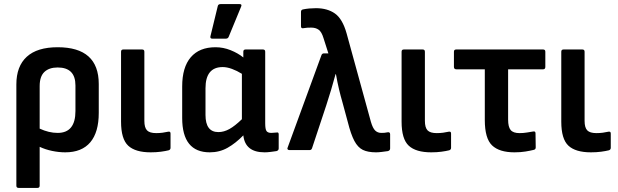

<svg xmlns="http://www.w3.org/2000/svg" viewBox="-20 -734 3023 939"><path d="M71 185Q60 185 60 174V-321Q60 -410 111 -456.5Q162 -503 262 -503Q463 -503 463 -323V-182Q463 -87 421.5 -38Q380 11 299 11Q268 11 234.5 4Q201 -3 174 -16V174Q174 185 163 185ZM174 -313V-105Q219 -84 262 -84Q349 -84 349 -191V-316Q349 -404 262 -404Q220 -404 197 -382Q174 -360 174 -313Z M717 11Q642 11 607 -21.5Q572 -54 572 -139V-481Q572 -492 583 -492H675Q686 -492 686 -481V-143Q686 -110 699 -96.5Q712 -83 744 -83Q760 -83 775 -85Q790 -87 803 -90Q814 -92 814 -81V-11Q814 -2 805 1Q789 5 766.5 8Q744 11 717 11Z M1006 11Q871 11 871 -157V-311Q871 -405 913 -454Q955 -503 1034 -503Q1072 -503 1108 -488.5Q1144 -474 1170 -453V-481Q1170 -492 1181 -492H1266Q1277 -492 1277 -481V-131Q1277 -102 1283.5 -93Q1290 -84 1307 -84Q1314 -84 1320.5 -85Q1327 -86 1334 -86Q1343 -88 1343 -77V-8Q1343 2 1332 5Q1319 7 1303 9Q1287 11 1274 11Q1179 11 1170 -72Q1133 -34 1093.5 -11.5Q1054 11 1006 11ZM985 -172Q985 -88 1048 -88Q1075 -88 1102 -103Q1129 -118 1163 -151V-373Q1139 -388 1114.5 -397Q1090 -406 1069 -406Q985 -406 985 -302ZM1018 -545Q1007 -545 1009 -556L1045 -704Q1047 -714 1059 -714H1152Q1165 -714 1159 -701L1098 -553Q1094 -545 1085 -545Z M1819 11Q1779 11 1754.5 -1Q1730 -13 1713 -45Q1696 -77 1681 -137L1655 -233Q1646 -264 1638 -297.5Q1630 -331 1623 -371H1621Q1600 -293 1576 -220L1506 -9Q1503 0 1494 0H1395Q1389 0 1386.5 -4Q1384 -8 1387 -13L1552 -464Q1555 -473 1565 -473H1586L1562 -548Q1553 -578 1538.5 -588.5Q1524 -599 1502 -599Q1492 -599 1482.5 -598.5Q1473 -598 1463 -596Q1452 -594 1452 -606V-676Q1452 -686 1462 -688Q1476 -691 1492.5 -692.5Q1509 -694 1525 -694Q1581 -694 1618 -668Q1655 -642 1675 -571L1794 -138Q1803 -107 1815 -95.5Q1827 -84 1845 -84Q1853 -84 1860 -84.5Q1867 -85 1876 -87Q1888 -89 1888 -77V-8Q1888 2 1877 5Q1863 7 1847 9Q1831 11 1819 11Z M2089 11Q2014 11 1979 -21.5Q1944 -54 1944 -139V-481Q1944 -492 1955 -492H2047Q2058 -492 2058 -481V-143Q2058 -110 2071 -96.5Q2084 -83 2116 -83Q2132 -83 2147 -85Q2162 -87 2175 -90Q2186 -92 2186 -81V-11Q2186 -2 2177 1Q2161 5 2138.5 8Q2116 11 2089 11Z M2496 11Q2422 11 2386.5 -23Q2351 -57 2351 -147V-395H2212Q2200 -395 2200 -407V-481Q2200 -492 2211 -492H2636Q2647 -492 2647 -481V-407Q2647 -395 2636 -395H2465V-149Q2465 -113 2477.5 -98Q2490 -83 2521 -83Q2540 -83 2557.5 -86Q2575 -89 2588 -91Q2599 -93 2599 -82L2600 -13Q2600 -3 2590 -1Q2574 3 2550 7Q2526 11 2496 11Z M2870 11Q2795 11 2760 -21.5Q2725 -54 2725 -139V-481Q2725 -492 2736 -492H2828Q2839 -492 2839 -481V-143Q2839 -110 2852 -96.5Q2865 -83 2897 -83Q2913 -83 2928 -85Q2943 -87 2956 -90Q2967 -92 2967 -81V-11Q2967 -2 2958 1Q2942 5 2919.5 8Q2897 11 2870 11Z"/></svg>

Font: Sofia Sans Semi Condensed
Style: Bold
Weight: 700
Designer: Botio Nikoltchev, Ani Petrova
Foundry: lettersoup
Version: Version 4.100; ttfautohint (v1.8.4.7-5d5b)